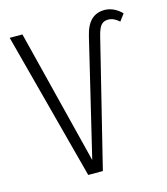

<svg xmlns="http://www.w3.org/2000/svg" viewBox="-105 -778 750 861"><g transform="rotate(-15 269.5 -348.0)"><path d="M198.2 0 17.1 -685.1H76.2L232.9 -60.1L361.8 -599.1Q373.5 -649.4 397.7 -672.6Q421.9 -695.8 459 -695.8Q502.4 -695.8 539.1 -659.2L515.1 -627Q490.7 -649.9 463.9 -649.9Q443.8 -649.9 431.9 -636.7Q419.9 -623.5 411.1 -587.9L266.1 0Z"/></g></svg>

Font: Fira Sans Compressed Light
Style: Regular
Weight: 300
Width: 1
Designer: Carrois Corporate & Edenspiekermann AG
Foundry: Carrois Corporate GbR & Edenspiekermann AG
Version: Version 4.203;PS 004.203;hotconv 1.0.88;makeotf.lib2.5.64775